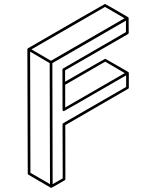

<svg xmlns="http://www.w3.org/2000/svg" viewBox="-20 -853 772 949"><path d="M233.9 75.2H231.4L120.6 10.7Q117.2 8.8 117.2 4.9L115.2 -609.4Q115.7 -612.8 118.7 -614.7Q497.1 -833.5 499 -833.5Q501 -833.5 612.3 -768.6L613.3 -767.6L614.3 -767.1V-766.6H614.7L615.7 -764.6L616.2 -690.4Q615.7 -686.5 612.8 -684.6L301.8 -505.4V-449.2Q498 -562.5 500 -562.5Q501.5 -562.5 557.6 -530Q613.8 -497.6 613.8 -497.1H614.3V-496.6Q614.7 -496.1 615 -495.8Q615.2 -495.6 615.5 -495.6Q615.7 -495.6 615.7 -495.1L616.2 -492.7H616.7V-419.4Q616.7 -416 613.3 -414.1L302.7 -234.4L303.2 32.7Q303.2 36.1 299.8 38.1Q236.3 75.2 233.9 75.2ZM302.2 -321.8 596.7 -491.7 500 -548.3 302.2 -434.1ZM227.1 57.1 225.6 -541 128.9 -597.7 130.4 1ZM231.9 -552.7 595.7 -762.7 499 -818.8 135.3 -608.9ZM240.2 57.1 290 28.8 289.1 -238.3Q289.6 -242.2 292.5 -244.1L603.5 -423.3V-480.5Q297.4 -303.7 295.9 -303.7Q289.6 -303.7 289.1 -310.5L288.6 -509.3Q288.6 -512.7 292 -514.6L602.5 -694.3V-751L238.8 -541Z"/></svg>

Font: 3D Isometric
Style: Regular
Weight: 400
Designer: GGBotNet
Version: 1.10